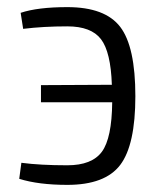

<svg xmlns="http://www.w3.org/2000/svg" viewBox="-20 -510 446 539"><path d="M169 -490Q275 -490 317.5 -434.5Q360 -379 360 -240Q360 -103 317.5 -47Q275 9 169 9Q88 9 34 -8L40 -53Q93 -46 169 -46Q238 -46 266 -84Q294 -122 295 -223H95V-271L294 -272Q291 -364 263.5 -400Q236 -436 169 -436Q102 -436 45 -429L38 -474Q86 -490 169 -490Z"/></svg>

Font: exo2condensed_l
Style: Regular
Weight: 300
Width: 3
Designer: Natanael Gama
Version: Version 1.001;PS 001.001;hotconv 1.0.70;makeotf.lib2.5.58329